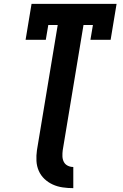

<svg xmlns="http://www.w3.org/2000/svg" viewBox="-20 -755 640 998"><path d="M361 223Q333 223 305.5 219Q278 215 254 204Q230 193 211 175Q192 157 181.5 133Q171 109 169.5 81.5Q168 54 172 26L280 -625H231L218 -548H113L144 -735H586L555 -548H450L463 -625H414L306 26Q304 42 304.5 57.5Q305 73 311.5 86Q318 99 331.5 106Q345 113 361 113Z"/></svg>

Font: Iosevka HT Extrabold Extended
Style: Italic
Weight: 800
Width: 7
Italic angle: -9°
Monospace: yes
Designer: Belleve Invis
Foundry: Belleve Invis
Version: Version 32.3.0; ttfautohint (v1.8.4)